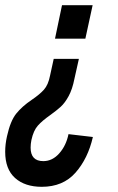

<svg xmlns="http://www.w3.org/2000/svg" viewBox="-48 -532 456 740"><path d="M281 -383H164L191 -512H309ZM239 -229Q231 -188 216.5 -161.5Q202 -135 186 -120.5Q170 -106 145 -88Q115 -67 98 -48Q81 -29 73 8Q70 23 70 37Q70 89 119 89Q154 89 180.5 59Q207 29 216 -15L310 -4Q291 79 243 133.5Q195 188 113 188Q48 188 10 154Q-28 120 -28 53Q-28 24 -21 -7Q-8 -66 14.5 -94Q37 -122 74 -147Q105 -168 121.5 -186.5Q138 -205 145 -241L159 -305H256Z"/></svg>

Font: Decalotype SemiBold Italic
Style: Regular
Weight: 600
Italic angle: -12°
Designer: Alfredo Marco Pradil
Foundry: Alfredo Marco Pradil
Version: Version 1.0